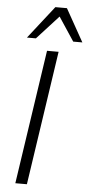

<svg xmlns="http://www.w3.org/2000/svg" viewBox="-63 -990 476 1025"><g transform="rotate(5 175.5 -477.5)"><path d="M60 0 167 -719H229L122 0ZM54 -780 191 -955H253L351 -780H302L218 -907L102 -780Z"/></g></svg>

Font: Nunitoga
Style: Light Italic
Weight: 300
Italic angle: -9°
Designer: Vernon Adams
Foundry: Vernon Adams
Version: Version 1.0